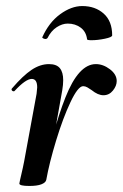

<svg xmlns="http://www.w3.org/2000/svg" viewBox="-20 -607 406 635"><path d="M297 -395Q321 -395 343.5 -378Q366 -361 366 -339Q366 -323 353.5 -307.5Q341 -292 322 -292Q304 -292 283 -309Q276 -314 269 -318Q262 -322 255 -322Q238 -322 213 -269Q188 -216 165.5 -142Q143 -68 133 -12L123 -13Q153 -175 196.5 -285Q240 -395 297 -395ZM44 0Q45 -7 50.5 -30Q56 -53 60 -74L101 -297Q103 -313 103 -318Q103 -346 85 -346Q65 -346 28 -306Q27 -305 25 -305Q21 -305 19 -308.5Q17 -312 20 -315Q56 -357 84.5 -376Q113 -395 142 -395Q167 -395 178 -381.5Q189 -368 189 -342Q189 -327 186 -309L133 -12Q131 -3 117 2.5Q103 8 77 8Q44 8 44 0ZM204 -529Q186 -529 167.5 -517Q149 -505 137 -481Q134 -478 131 -478Q127 -478 123 -480Q119 -482 120 -484Q142 -533 179 -560Q216 -587 252 -587Q295 -587 323 -562Q351 -537 351 -490Q351 -484 327 -479Q303 -474 283 -474Q268 -474 268 -477Q265 -502 247 -515.5Q229 -529 204 -529Z"/></svg>

Font: Cormorant Infant
Style: Bold Italic
Weight: 700
Italic angle: -10°
Designer: Christian Thalmann (Catharsis Fonts)
Foundry: Catharsis Fonts
Version: Version 4.000